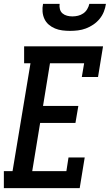

<svg xmlns="http://www.w3.org/2000/svg" viewBox="-34 -975 569 995"><path d="M-14 0V-88H31L124 -647H91V-735H500L474 -576H390L402 -647H225L189 -426H372L357 -338H174L133 -88H310L321 -159H405L379 0ZM329 -815Q309 -815 289 -817.5Q269 -820 251 -827.5Q233 -835 218.5 -847.5Q204 -860 196 -877.5Q188 -895 186.5 -915Q185 -935 189 -955H275Q273 -941 276.5 -927.5Q280 -914 290 -905.5Q300 -897 313.5 -893.5Q327 -890 341 -890Q356 -890 370.5 -893.5Q385 -897 397.5 -905.5Q410 -914 418 -927.5Q426 -941 429 -955H515Q512 -934 504 -914Q496 -894 482 -877Q468 -860 449.5 -847.5Q431 -835 411 -827.5Q391 -820 370 -817.5Q349 -815 329 -815Z"/></svg>

Font: Iosevka Curly Slab SmBdObl
Style: Regular
Weight: 600
Italic angle: -9°
Monospace: yes
Designer: Belleve Invis
Foundry: Belleve Invis
Version: Version 11.0.0; ttfautohint (v1.8.3)